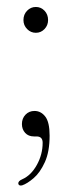

<svg xmlns="http://www.w3.org/2000/svg" viewBox="-20 -404 205 565"><path d="M85.5 -307.5Q70.5 -307.5 59.8 -318.5Q49 -329.5 49 -345Q49 -361.5 59.8 -372.5Q70.5 -383.5 85.5 -383.5Q100.5 -383.5 111 -372.5Q121.5 -361.5 121.5 -345Q121.5 -329.5 111 -318.5Q100.5 -307.5 85.5 -307.5ZM80 -2.5Q63.5 -2.5 54 -13Q44.5 -23.5 44.5 -39Q44.5 -55.5 55 -66.5Q65.5 -77.5 81.5 -77.5Q100.5 -77.5 113.2 -61Q126 -44.5 126 -5Q126 42.5 112 73.2Q98 104 79 120.2Q60 136.5 45 141.5Q35.5 143.5 34 137Q32.5 129 45.5 123.5Q71.5 112 88.5 81.2Q105.5 50.5 105.5 16Q105.5 -2.5 87.5 -2.5Z"/></svg>

Font: Fraunces 72pt Soft Thin
Style: Regular
Weight: 100
Version: Version 1.000;[b76b70a41]